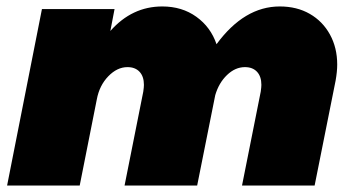

<svg xmlns="http://www.w3.org/2000/svg" viewBox="-20 -575 1090 595"><path d="M1025 -375Q1025 -353 1020 -325L955 0H730L788 -291Q790 -305 790 -312Q790 -338 776.5 -352.5Q763 -367 739 -367Q709 -367 683.5 -342.5Q658 -318 647 -280L591 0H366L424 -291Q426 -305 426 -312Q426 -338 412.5 -352.5Q399 -367 375 -367Q343 -367 315.5 -338.5Q288 -310 280 -267L227 0H2L110 -547H335L322 -479Q389 -555 483 -555Q544 -555 588.5 -523Q633 -491 651 -438Q737 -555 847 -555Q900 -555 940 -532Q980 -509 1002.5 -468Q1025 -427 1025 -375Z"/></svg>

Font: Gontserrat Black
Style: Italic
Weight: 900
Italic angle: -11.3°
Designer: Julieta Ulanovsky
Foundry: Julieta Ulanovsky
Version: Version 6.001